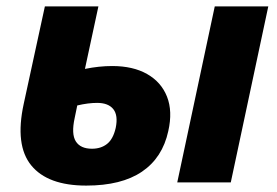

<svg xmlns="http://www.w3.org/2000/svg" viewBox="-20 -569 864 599"><path d="M249 10Q129 10 77.5 -53Q26 -116 54 -245L120 -549H287L245 -354Q289 -363 330 -363Q395 -363 439 -338Q483 -313 501 -267.5Q519 -222 505 -160Q487 -77 423 -33.5Q359 10 249 10ZM533 0 650 -549H817L700 0ZM213 -201Q202 -151 216.5 -128Q231 -105 267 -105Q295 -105 314 -120Q333 -135 341 -170Q349 -209 333.5 -228.5Q318 -248 283 -248Q255 -248 221 -240Z"/></svg>

Font: Noto Sans ExtraBold
Style: Italic
Weight: 800
Italic angle: -12°
Designer: Monotype Design Team
Foundry: Monotype Imaging Inc.
Version: Version 2.013; ttfautohint (v1.8.4.7-5d5b)